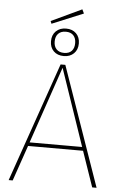

<svg xmlns="http://www.w3.org/2000/svg" viewBox="-64 -1048 686 1092"><g transform="rotate(5 278.5 -502.0)"><path d="M372 -981 193 -907 187 -922 361 -1004ZM199 -808Q199 -844 221 -865.5Q243 -887 279 -887Q315 -887 336.5 -865.5Q358 -844 358 -809Q358 -773 336 -751.5Q314 -730 279 -730Q242 -730 220.5 -751.5Q199 -773 199 -808ZM337 -809Q337 -837 322 -853Q307 -869 279 -869Q251 -869 235.5 -853Q220 -837 220 -808Q220 -780 235.5 -764Q251 -748 279 -748Q307 -748 322 -764Q337 -780 337 -809ZM505 0 435 -203H121L51 0H28L265 -681H292L530 0ZM128 -224H428L278 -663Z"/></g></svg>

Font: FiraGO Thin
Style: Regular
Weight: 100
Designer: bBox Type
Foundry: bBox Type GmbH
Version: Version 1.001;PS 001.001;hotconv 1.0.88;makeotf.lib2.5.64775